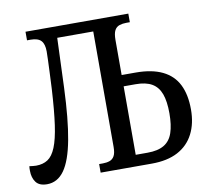

<svg xmlns="http://www.w3.org/2000/svg" viewBox="-80 -803 986 903"><g transform="rotate(-10 413.5 -352.0)"><path d="M74 10Q37 10 21 -11.5Q5 -33 5 -66Q5 -72 5 -77Q5 -82 6 -88Q15 -87 23 -86Q31 -85 38 -85Q71 -85 94 -100Q117 -115 132.5 -153Q148 -191 157.5 -257.5Q167 -324 173 -428Q175 -469 176.5 -503.5Q178 -538 179 -564.5Q180 -591 180 -606Q180 -641 165 -657Q150 -673 115 -673H98V-714H589V-673H572Q554 -673 539 -668Q524 -663 516 -648Q508 -633 508 -602V-435H575Q652 -435 702.5 -410.5Q753 -386 777 -338Q801 -290 801 -219Q801 -152 775.5 -102.5Q750 -53 700 -26.5Q650 0 575 0H331V-41H349Q367 -41 381.5 -46Q396 -51 404 -65.5Q412 -80 412 -109V-660H240L231 -423Q225 -273 207 -177Q189 -81 156.5 -35.5Q124 10 74 10ZM508 -54H565Q614 -54 643.5 -71.5Q673 -89 685.5 -126Q698 -163 698 -219Q698 -276 685 -311.5Q672 -347 643 -364Q614 -381 565 -381H508Z"/></g></svg>

Font: Noto Serif Condensed
Style: Regular
Weight: 400
Width: 3
Designer: Monotype Design Team
Foundry: Monotype Imaging Inc.
Version: Version 2.015